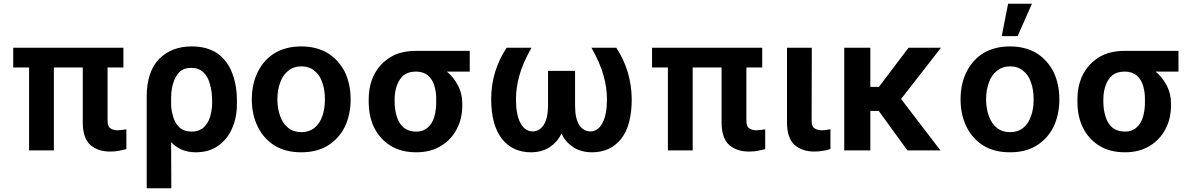

<svg xmlns="http://www.w3.org/2000/svg" viewBox="-20 -804 6399 1030"><path d="M557 -442V-159Q557 -125 572 -116Q588 -105 612 -105Q621 -105 635 -107L658 -110V-4L618 5Q599 9 570 9Q505 9 464 -27Q424 -64 424 -147V-442H269V3H136V-442H51V-548H642V-442Z M767 -286Q767 -418 833 -487Q900 -555 1008 -555Q1092 -555 1147 -517Q1201 -478 1226 -411Q1251 -346 1251 -263V-253Q1252 -175 1225 -115Q1200 -57 1149 -21Q1100 13 1030 13Q985 13 949 -4Q917 -20 898 -42L899 206H767ZM898 -245Q898 -214 909 -178Q917 -146 942 -121Q967 -98 1008 -98Q1047 -98 1072 -120Q1097 -143 1107 -177Q1118 -215 1118 -253V-263Q1118 -313 1106 -353Q1096 -393 1070 -417Q1045 -440 1006 -440Q966 -440 943 -418Q920 -395 909 -357Q898 -323 898 -277Z M1455 -22Q1395 -59 1364 -122Q1331 -187 1331 -271Q1331 -356 1364 -420Q1396 -484 1455 -520Q1516 -555 1596 -555Q1676 -555 1737 -520Q1795 -484 1829 -420Q1861 -354 1861 -271Q1861 -188 1829 -122Q1797 -59 1737 -22Q1679 13 1596 13Q1513 13 1455 -22ZM1667 -118Q1696 -142 1709 -181Q1723 -219 1723 -271Q1723 -323 1709 -361Q1696 -402 1667 -424Q1639 -448 1597 -448Q1555 -448 1526 -424Q1496 -400 1483 -361Q1468 -321 1468 -271Q1468 -222 1483 -181Q1496 -143 1526 -118Q1555 -95 1597 -95Q1638 -95 1667 -118Z M1958 -270Q1958 -346 1987 -403Q2017 -462 2074 -497Q2129 -531 2211 -531H2500V-420H2377Q2410 -394 2435 -349Q2460 -303 2460 -249V-239Q2460 -168 2431 -113Q2403 -57 2347 -22Q2291 13 2213 13Q2131 13 2074 -23Q2017 -59 1987 -120Q1958 -179 1958 -259ZM2097 -259Q2097 -214 2109 -178Q2119 -143 2145 -120Q2172 -98 2213 -98Q2251 -98 2275 -120Q2300 -142 2310 -178Q2321 -217 2320 -259V-270Q2321 -308 2310 -345Q2300 -378 2275 -400Q2250 -420 2211 -420Q2171 -420 2145 -400Q2121 -379 2109 -345Q2097 -311 2097 -270Z M2831 -548Q2783 -462 2766 -398Q2748 -334 2748 -271Q2748 -189 2772 -144Q2796 -99 2838 -99Q2873 -99 2897 -134Q2920 -171 2920 -238V-424H3065V-238Q3065 -169 3087 -134Q3110 -99 3147 -99Q3188 -99 3212 -144Q3236 -189 3236 -271Q3236 -334 3218 -398Q3201 -462 3153 -548H3286Q3367 -425 3369 -273Q3369 -132 3313 -60Q3255 13 3156 13Q3096 13 3053 -16Q3012 -44 2992 -88Q2972 -44 2931 -16Q2888 13 2828 13Q2730 13 2672 -60Q2615 -134 2615 -273Q2615 -348 2636 -417Q2657 -486 2698 -548Z M3984 -442V-159Q3984 -125 3999 -116Q4015 -105 4039 -105Q4048 -105 4062 -107L4085 -110V-4L4045 5Q4026 9 3997 9Q3932 9 3891 -27Q3851 -64 3851 -147V-442H3696V3H3563V-442H3478V-548H4069V-442Z M4334 -159Q4334 -125 4349 -116Q4366 -105 4389 -105Q4399 -105 4413 -107Q4429 -109 4435 -111V-5Q4419 2 4395 5Q4376 9 4348 9Q4283 9 4242 -27Q4202 -64 4202 -147V-548H4335Z M4695 -338 4854 -548H5028L4814 -273L5025 3H4848L4694 -209H4649V3H4509V-548H4649V-338Z M5257 -22Q5197 -59 5166 -122Q5133 -187 5133 -271Q5133 -356 5166 -420Q5198 -484 5257 -520Q5318 -555 5398 -555Q5478 -555 5539 -520Q5597 -484 5631 -420Q5663 -354 5663 -271Q5663 -188 5631 -122Q5599 -59 5539 -22Q5481 13 5398 13Q5315 13 5257 -22ZM5469 -118Q5498 -142 5511 -181Q5525 -219 5525 -271Q5525 -323 5511 -361Q5498 -402 5469 -424Q5441 -448 5399 -448Q5357 -448 5328 -424Q5298 -400 5285 -361Q5270 -321 5270 -271Q5270 -222 5285 -181Q5298 -143 5328 -118Q5357 -95 5399 -95Q5440 -95 5469 -118ZM5516 -784 5439 -610H5354L5388 -784Z M5760 -270Q5760 -346 5789 -403Q5819 -462 5876 -497Q5931 -531 6013 -531H6302V-420H6179Q6212 -394 6237 -349Q6262 -303 6262 -249V-239Q6262 -168 6233 -113Q6205 -57 6149 -22Q6093 13 6015 13Q5933 13 5876 -23Q5819 -59 5789 -120Q5760 -179 5760 -259ZM5899 -259Q5899 -214 5911 -178Q5921 -143 5947 -120Q5974 -98 6015 -98Q6053 -98 6077 -120Q6102 -142 6112 -178Q6123 -217 6122 -259V-270Q6123 -308 6112 -345Q6102 -378 6077 -400Q6052 -420 6013 -420Q5973 -420 5947 -400Q5923 -379 5911 -345Q5899 -311 5899 -270Z"/></svg>

Font: Sinter Bold
Style: Regular
Weight: 700
Foundry: Adobe & rsms
Version: Version 1.000